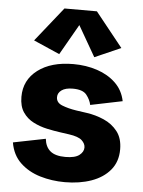

<svg xmlns="http://www.w3.org/2000/svg" viewBox="-56 -840 669 898"><g transform="rotate(5 278.5 -391.5)"><path d="M281.7 13.2Q220.7 13.2 165.5 -3.4Q110.4 -20 72.3 -56.2Q34.2 -92.3 24.4 -150.9L176.3 -181.2Q180.2 -143.6 203.6 -124Q227.1 -104.5 274.4 -104.5Q319.8 -104.5 339.8 -120.1Q359.9 -135.7 359.9 -156.2Q359.9 -174.3 343.3 -189.7Q326.7 -205.1 282.2 -211.4L240.2 -217.3Q211.4 -221.2 177.7 -228.5Q144 -235.8 113.8 -251.2Q83.5 -266.6 64.5 -294.4Q45.4 -322.3 45.4 -367.2Q45.4 -445.8 107.9 -493.2Q170.4 -540.5 274.9 -540.5Q334.5 -540.5 386.2 -523.4Q438 -506.3 473.4 -472.4Q508.8 -438.5 519 -387.7L369.1 -356.9Q364.3 -380.9 346.7 -403.3Q329.1 -425.8 281.7 -425.8Q247.6 -425.8 229.5 -412.8Q211.4 -399.9 211.4 -379.9Q211.4 -354 239.7 -342.8Q268.1 -331.5 305.7 -325.7L356.4 -318.4Q398.4 -312.5 437.5 -295.4Q476.6 -278.3 501.7 -246.1Q526.9 -213.9 526.9 -161.6Q526.9 -104 494.4 -64.9Q461.9 -25.9 406.5 -6.3Q351.1 13.2 281.7 13.2ZM204.1 -581.1 81.5 -634.8 210 -795.9H362.3L491.2 -634.8L368.7 -581.1L286.1 -724.6Z"/></g></svg>

Font: Schibsted Grotesk ExtraBold
Style: Regular
Weight: 800
Designer: Bakken & Baeck AS, Henrik Kongsvoll
Foundry: Schibsted ASA
Version: Version 1.100; ttfautohint (v1.8.4.7-5d5b);gftools[0.9.25]